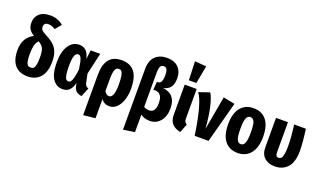

<svg xmlns="http://www.w3.org/2000/svg" viewBox="-97 -1445 3810 2279"><g transform="rotate(20 1808.0 -305.5)"><path d="M288.1 -518.1Q352.1 -485.4 388.7 -450.9Q425.3 -416.5 443.6 -367.4Q461.9 -318.4 461.9 -247.1Q461.9 -119.6 403.6 -51.8Q345.2 16.1 244.1 16.1Q139.2 16.1 82.5 -47.9Q25.9 -111.8 25.9 -241.2Q25.9 -396.5 152.8 -461.9Q103.5 -492.7 86.7 -524.7Q69.8 -556.6 69.8 -602.1Q69.8 -669.4 116.7 -713.6Q163.6 -757.8 256.8 -757.8Q305.7 -757.8 347.7 -741.2Q389.6 -724.6 418.9 -698.2L356 -622.1Q311.5 -651.9 266.1 -651.9Q238.8 -651.9 225.3 -638.2Q211.9 -624.5 211.9 -601.1Q211.9 -574.7 225.8 -558.8Q239.7 -543 288.1 -518.1ZM307.1 -241.2Q307.1 -318.8 292.5 -354.7Q277.8 -390.6 228 -420.9Q198.7 -389.6 189 -349.1Q179.2 -308.6 179.2 -241.2Q179.2 -183.6 186.3 -151.4Q193.4 -119.1 206.8 -107.2Q220.2 -95.2 243.2 -95.2Q266.1 -95.2 279.3 -106.9Q292.5 -118.7 299.8 -150.9Q307.1 -183.1 307.1 -241.2Z M697.8 -547.9Q803.7 -547.9 830.6 -416L843.8 -530.8H964.8L902.8 -258.8L925.8 -149.9Q930.7 -126.5 942.4 -114Q954.1 -101.6 973.6 -96.2L926.8 16.1Q838.9 5.4 824.7 -77.1L819.8 -110.8Q802.2 -46.4 770.8 -15.1Q739.3 16.1 687 16.1Q606 16.1 559.8 -53Q513.7 -122.1 513.7 -261.2Q513.7 -393.6 563.2 -470.7Q612.8 -547.9 697.8 -547.9ZM723.6 -437Q693.4 -437 679 -396.7Q664.6 -356.4 664.6 -261.2Q664.6 -197.8 671.6 -159.9Q678.7 -122.1 690.4 -108.2Q702.1 -94.2 719.7 -94.2Q736.8 -94.2 749 -108.4Q761.2 -122.6 772 -162.1Q782.7 -201.7 791 -271Q777.3 -366.2 762.9 -401.6Q748.5 -437 723.6 -437Z M1233.9 -547.9Q1450.7 -547.9 1450.7 -267.1Q1450.7 -187.5 1429.2 -122.8Q1407.7 -58.1 1367.4 -20.5Q1327.1 17.1 1275.9 17.1Q1211.4 17.1 1173.8 -35.2V206.1L1022.9 222.2V-285.2Q1022.9 -417.5 1074.7 -482.7Q1126.5 -547.9 1233.9 -547.9ZM1232.9 -94.2Q1296.9 -94.2 1296.9 -265.1Q1296.9 -335 1288.8 -374.3Q1280.8 -413.6 1268.3 -426.3Q1255.9 -439 1234.9 -439Q1201.7 -439 1187.7 -403.6Q1173.8 -368.2 1173.8 -278.8V-137.2Q1198.2 -94.2 1232.9 -94.2Z M1805.7 -404.8Q1970.2 -385.7 1970.2 -207Q1970.2 -103.5 1918.2 -43.7Q1866.2 16.1 1786.6 16.1Q1719.7 16.1 1670.4 -19V201.2L1526.4 222.2V-544.9Q1526.4 -650.4 1581.5 -704.1Q1636.7 -757.8 1727.5 -757.8Q1822.3 -757.8 1872.8 -707Q1923.3 -656.2 1923.3 -567.9Q1923.3 -498.5 1895.3 -458.7Q1867.2 -418.9 1805.7 -404.8ZM1738.3 -99.1Q1818.4 -99.1 1818.4 -219.2Q1818.4 -286.1 1793.2 -316.2Q1768.1 -346.2 1728.5 -346.2H1702.6L1710.4 -449.2H1725.6Q1777.3 -449.2 1777.3 -557.1Q1777.3 -609.4 1764.4 -630.6Q1751.5 -651.9 1725.6 -651.9Q1696.8 -651.9 1683.6 -628.7Q1670.4 -605.5 1670.4 -546.9V-118.2Q1698.7 -99.1 1738.3 -99.1Z M2052.2 -833 2197.3 -821.8 2155.3 -596.2H2060.1ZM2183.1 -530.8V-159.2Q2183.1 -132.8 2190.9 -118.2Q2198.7 -103.5 2217.3 -92.8L2174.3 16.1Q2032.2 -12.7 2032.2 -146V-530.8Z M2348.1 -547.9Q2379.4 -500.5 2404.8 -392.6Q2430.2 -284.7 2442.9 -121.1L2519 -546.9L2665 -518.1L2525.9 0H2351.1Q2292.5 -397.9 2212.9 -502Z M2897.9 -547.9Q3002 -547.9 3060.3 -477.1Q3118.7 -406.2 3118.7 -265.1Q3118.7 -130.4 3060.1 -56.6Q3001.5 17.1 2897.9 17.1Q2793.5 17.1 2735.1 -54.7Q2676.8 -126.5 2676.8 -266.1Q2676.8 -402.8 2735.1 -475.3Q2793.5 -547.9 2897.9 -547.9ZM2832 -266.1Q2832 -170.4 2847.7 -132.3Q2863.3 -94.2 2897.9 -94.2Q2932.6 -94.2 2948.2 -132.8Q2963.9 -171.4 2963.9 -265.1Q2963.9 -359.9 2948.2 -397.9Q2932.6 -436 2897.9 -436Q2863.3 -436 2847.7 -397.7Q2832 -359.4 2832 -266.1Z M3562.5 -530.8Q3586.4 -357.9 3586.4 -254.9Q3586.4 -194.3 3574 -146.7Q3561.5 -99.1 3540.8 -69.1Q3520 -39.1 3491 -19.3Q3461.9 0.5 3431.4 8.3Q3400.9 16.1 3365.7 16.1Q3284.7 16.1 3235.1 -28.8Q3185.5 -73.7 3185.5 -159.2V-530.8H3336.4V-153.8Q3336.4 -121.6 3345.9 -108.4Q3355.5 -95.2 3375.5 -95.2Q3394 -95.2 3406.5 -107.7Q3418.9 -120.1 3427.2 -158.2Q3435.5 -196.3 3435.5 -261.2Q3435.5 -373 3414.6 -530.8Z"/></g></svg>

Font: Fira Sans Compressed
Style: Bold
Weight: 700
Width: 1
Designer: Carrois Corporate & Edenspiekermann AG
Foundry: Carrois Corporate GbR & Edenspiekermann AG
Version: Version 4.203;PS 004.203;hotconv 1.0.88;makeotf.lib2.5.64775